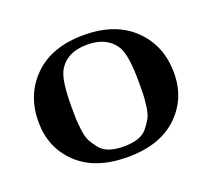

<svg xmlns="http://www.w3.org/2000/svg" viewBox="-87 -563 749 679"><g transform="rotate(-20 287.5 -223.5)"><path d="M32 -218Q32 -321 99.5 -387Q167 -453 287 -453Q406 -453 474 -387Q542 -321 542 -218Q542 -121 475 -57.5Q408 6 287 6Q166 6 99 -57.5Q32 -121 32 -218ZM160 -229Q160 -199 160.5 -183.5Q161 -168 164.5 -140.5Q168 -113 176 -98Q184 -83 197.5 -66Q211 -49 233.5 -41.5Q256 -34 287 -34Q318 -34 340.5 -41.5Q363 -49 376.5 -66Q390 -83 398 -98Q406 -113 409.5 -140.5Q413 -168 413.5 -183.5Q414 -199 414 -229Q414 -332 393 -366Q361 -417 287 -417Q207 -417 177 -359Q160 -325 160 -229Z"/></g></svg>

Font: CMU Serif
Style: Bold
Weight: 700
Version: Version 0.7.0